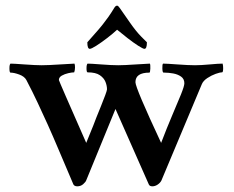

<svg xmlns="http://www.w3.org/2000/svg" viewBox="-20 -655 836 686"><path d="M255.9 10.7Q246.1 10.7 242.2 3.9L189.5 -120.1Q168.9 -168.9 150.9 -209Q132.8 -249 114.7 -287.6Q96.7 -326.2 74.2 -369.1Q67.4 -381.8 48.8 -388.7Q30.3 -395.5 17.6 -395.5Q13.7 -395.5 13.7 -411.1Q13.7 -424.8 17.6 -427.7Q28.3 -427.7 67.4 -424.8Q107.4 -421.9 128.9 -421.9Q151.4 -421.9 195.3 -424.8L246.1 -427.7Q248 -423.8 248 -414.1Q248 -404.3 245.1 -396.5Q237.3 -396.5 224.1 -393.6Q210.9 -390.6 200.7 -384.8Q190.4 -378.9 190.4 -369.1Q190.4 -366.2 288.1 -144.5L313.5 -207Q316.4 -215.8 324.2 -234.9Q332 -253.9 340.8 -275.9Q349.6 -297.9 356 -314.9Q362.3 -332 362.3 -335.9Q362.3 -348.6 356.9 -362.3Q351.6 -376 336.9 -386.2Q322.3 -396.5 293 -396.5Q289.1 -396.5 289.1 -411.1Q289.1 -424.8 293 -427.7Q303.7 -427.7 341.8 -424.8Q378.9 -421.9 402.3 -421.9Q423.8 -421.9 465.8 -424.8L515.6 -427.7Q517.6 -423.8 517.1 -409.7Q516.6 -395.5 513.7 -395.5Q463.9 -395.5 463.9 -361.3Q463.9 -340.8 555.7 -144.5Q576.2 -198.2 595.2 -242.7Q614.3 -287.1 626.5 -317.4Q638.7 -347.7 638.7 -357.4Q638.7 -373 627 -381.3Q615.2 -389.6 598.6 -392.6Q582 -395.5 568.4 -395.5H564.5Q560.5 -395.5 560.1 -410.2Q559.6 -424.8 562.5 -427.7Q575.2 -427.7 614.3 -424.8Q654.3 -421.9 676.8 -421.9Q697.3 -421.9 729.5 -424.8Q760.7 -427.7 775.4 -427.7Q776.4 -423.8 776.9 -419.9Q777.3 -416 777.3 -411.1Q777.3 -396.5 773.4 -396.5Q765.6 -396.5 750.5 -391.1Q735.4 -385.7 720.7 -376Q706.1 -366.2 701.2 -354.5L556.6 -9.8Q552.7 -2 543.5 4.4Q534.2 10.7 524.4 10.7Q514.6 10.7 511.7 3.9L392.6 -265.6L288.1 -10.7Q286.1 -4.9 277.3 2.9Q268.6 10.7 255.9 10.7ZM300.8 -480.5Q292 -480.5 292 -503.9Q316.4 -531.2 331.1 -548.3Q345.7 -565.4 350.6 -572.3Q358.4 -582 367.7 -595.2Q377 -608.4 387.7 -626Q392.6 -634.8 398.4 -634.8Q402.3 -634.8 408.2 -626L444.3 -574.2Q466.8 -542 484.9 -523.9Q502.9 -505.9 504.9 -503.9Q504.9 -480.5 496.1 -480.5Q491.2 -480.5 473.6 -491.7Q456.1 -502.9 435.5 -519Q415 -535.2 398.4 -548.8Q383.8 -535.2 362.8 -519Q341.8 -502.9 324.2 -491.7Q306.6 -480.5 300.8 -480.5Z"/></svg>

Font: Crimson Text SemiBold
Style: Regular
Weight: 600
Designer: Sebastian Kosch
Foundry: Sebastian Kosch
Version: Version 1.100; ttfautohint (v1.8.4)